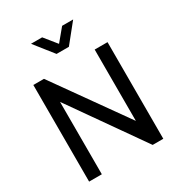

<svg xmlns="http://www.w3.org/2000/svg" viewBox="-226 -1136 1189 1282"><g transform="rotate(-30 369.0 -495.5)"><path d="M83 -745H165L556 -195V-745H655V0H573L181 -558V0H83ZM207 -991H293L369 -897L447 -991H532L416 -847H321Z"/></g></svg>

Font: Eudoxus Sans Medium
Style: Regular
Weight: 500
Designer: Stijn de Vries
Foundry: tokotype
Version: Version 2.005